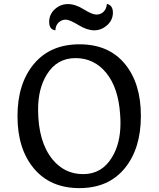

<svg xmlns="http://www.w3.org/2000/svg" viewBox="-20 -959 816 988"><path d="M530 -939Q561 -932 561 -894Q561 -856 531.5 -829.5Q502 -803 465 -803Q428 -803 383 -830.5Q338 -858 318 -858Q298 -858 282 -843.5Q266 -829 265 -803Q233 -807 233 -846Q233 -885 262 -911.5Q291 -938 329.5 -938Q368 -938 411 -911Q454 -884 476 -884Q498 -884 513 -898.5Q528 -913 530 -939ZM556 -149Q600 -220 600 -326Q600 -348 598 -372Q589 -507 527 -583.5Q465 -660 368.5 -660Q272 -660 220 -574Q176 -502 176 -396Q176 -230 250 -139Q312 -63 408 -63Q504 -63 556 -149ZM389 -731Q539 -731 622 -631Q705 -531 705 -362.5Q705 -194 621.5 -92.5Q538 9 388.5 9Q239 9 154.5 -92Q70 -193 70 -361Q70 -529 154.5 -630Q239 -731 389 -731Z"/></svg>

Font: Laila Medium
Style: Regular
Weight: 500
Designer: Hitesh Malaviya
Foundry: Indian Type Foundry
Version: Version 1.302;PS 1.0;hotconv 1.0.78;makeotf.lib2.5.61930; tt